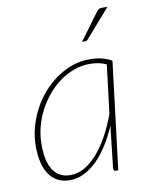

<svg xmlns="http://www.w3.org/2000/svg" viewBox="-82 -771 655 838"><g transform="rotate(-10 246.0 -352.5)"><path d="M38.5 0ZM375 0H364Q358 0 356 -3.8Q354 -7.5 354 -11.5L375 -198Q356 -153 332.2 -115.5Q308.5 -78 281.2 -51Q254 -24 223.5 -9Q193 6 161 6Q129 6 106 -6.5Q83 -19 68 -41.5Q53 -64 45.8 -95.2Q38.5 -126.5 38.5 -164.5Q38.5 -207 49.5 -248.2Q60.5 -289.5 80.2 -326.8Q100 -364 127.5 -395.5Q155 -427 187.8 -450Q220.5 -473 257.5 -486Q294.5 -499 334 -499Q362.5 -499 386.2 -493.8Q410 -488.5 433 -475.5ZM167 -15.5Q198 -15.5 227.8 -32Q257.5 -48.5 284.8 -79Q312 -109.5 336 -152.5Q360 -195.5 379.5 -248.5L406 -464Q389 -472 370.5 -475.5Q352 -479 332 -479Q297 -479 263.5 -467Q230 -455 200.2 -433.8Q170.5 -412.5 145.8 -383.2Q121 -354 102.8 -319.5Q84.5 -285 74.5 -246.2Q64.5 -207.5 64.5 -167.5Q64.5 -132 70.5 -104Q76.5 -76 89 -56.2Q101.5 -36.5 120.8 -26Q140 -15.5 167 -15.5ZM452.5 -711 342.5 -585.5Q338 -579.5 331 -579.5H316.5L404 -698Q409.5 -705.5 414.2 -708.2Q419 -711 427.5 -711Z"/></g></svg>

Font: Lato Thin
Style: Italic
Weight: 200
Italic angle: -7°
Designer: Lukasz Dziedzic
Foundry: tyPoland Lukasz Dziedzic
Version: Version 2.007; 2014-02-27